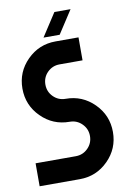

<svg xmlns="http://www.w3.org/2000/svg" viewBox="-93 -907 656 965"><g transform="rotate(-10 234.5 -425.0)"><path d="M234.4 -703.1H351.6V-585.9H234.4Q197.8 -585.9 172.1 -560.3Q146.5 -534.7 146.5 -498Q146.5 -461.4 172.1 -435.8Q197.8 -410.2 234.4 -410.2Q319.3 -410.2 379.4 -350.1Q439.5 -290 439.5 -205.1Q439.5 -120.1 379.4 -60.1Q319.3 0 234.4 0H29.3V-117.2H234.4Q271 -117.2 296.6 -142.8Q322.3 -168.5 322.3 -205.1Q322.3 -241.7 296.6 -267.3Q271 -293 234.4 -293Q149.4 -293 89.4 -353Q29.3 -413.1 29.3 -498Q29.3 -583 89.4 -643.1Q149.4 -703.1 234.4 -703.1ZM336.9 -849.6 260.7 -732.4H178.2L254.4 -849.6Z"/></g></svg>

Font: Gerhaus
Style: Regular
Weight: 400
Designer: GGBotNet
Foundry: GGBotNet
Version: 1.01